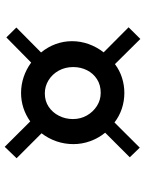

<svg xmlns="http://www.w3.org/2000/svg" viewBox="80 -771 616 816"><g transform="rotate(-90 388.0 -363.0)"><path d="M127.5 -119.5 232 -224Q208.5 -253 196 -287.8Q183.5 -322.5 183.5 -359Q183.5 -396 195.2 -430.5Q207 -465 229.5 -494.5L123.5 -600.5L172 -651L280 -542.5Q306.5 -561.5 337.2 -571.5Q368 -581.5 401 -581.5Q435.5 -581.5 468.5 -570.5Q501.5 -559.5 530 -538.5L637 -644L679 -601.5L573 -496.5Q596.5 -468 608.8 -434.2Q621 -400.5 621 -365Q621 -329 608.8 -294.5Q596.5 -260 573.5 -230.5L680 -124.5L630.5 -74.5L523.5 -182.5Q497 -162.5 465.5 -152.5Q434 -142.5 401 -142.5Q366.5 -142.5 334.2 -153.2Q302 -164 275.5 -184.5L168.5 -77ZM290 -361Q290 -328.5 305.2 -301.8Q320.5 -275 345.8 -259Q371 -243 401.5 -243Q435 -243 459.5 -258.8Q484 -274.5 497.5 -301.2Q511 -328 511 -360Q511 -394 495.8 -421.5Q480.5 -449 454.8 -464.8Q429 -480.5 399 -480.5Q366.5 -480.5 342 -464Q317.5 -447.5 303.8 -420.2Q290 -393 290 -361Z"/></g></svg>

Font: Merriweather 96pt ExtraBold
Style: Italic
Weight: 800
Italic angle: -7.8°
Version: Version 2.101